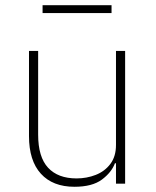

<svg xmlns="http://www.w3.org/2000/svg" viewBox="-20 -703 599 735"><path d="M424 0V-78H420Q407 -43 370 -15.5Q333 12 265 12Q182 12 136.5 -38Q91 -88 91 -182V-508H126V-188Q126 -102 164 -61Q202 -20 273 -20Q312 -20 346.5 -33.5Q381 -47 402.5 -75.5Q424 -104 424 -148V-508H459V0ZM143 -653V-683H407V-653Z"/></svg>

Font: IBM Plex Sans ExtraLight
Style: Regular
Weight: 250
Designer: Mike Abbink, Paul van der Laan, Pieter van Rosmalen
Foundry: Bold Monday
Version: Version 3.201